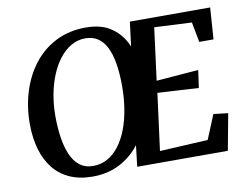

<svg xmlns="http://www.w3.org/2000/svg" viewBox="-81 -866 1270 989"><g transform="rotate(-10 554.0 -371.0)"><path d="M327.5 10Q259.5 10 208.2 -13Q157 -36 123.2 -78.5Q89.5 -121 72.5 -179.2Q55.5 -237.5 55 -307.5Q54 -397.5 78.5 -478Q103 -558.5 150.5 -620.2Q198 -682 267.2 -717.2Q336.5 -752.5 425 -752.5Q508 -752.5 560.2 -715Q612.5 -677.5 638 -616L654 -743H1074L1062.5 -578H988L968 -683L772.5 -692.5L737 -419L957.5 -436.5L944.5 -344.5L730 -357L691 -59.5L943 -73L995 -199.5L1071 -190.5L1035.5 0H561.5L574.5 -110.5Q532.5 -55.5 470.2 -22.8Q408 10 327.5 10ZM339.5 -43.5Q381 -43.5 415.2 -62.8Q449.5 -82 476 -117Q502.5 -152 520.8 -200Q539 -248 548.2 -306.2Q557.5 -364.5 557 -429.5Q556.5 -494 548 -543.8Q539.5 -593.5 522 -628Q504.5 -662.5 477.5 -680.2Q450.5 -698 412.5 -698Q372.5 -698 338.2 -678.2Q304 -658.5 276.8 -623.5Q249.5 -588.5 230.2 -541.5Q211 -494.5 201 -439Q191 -383.5 191.5 -324.5Q192 -267.5 199.5 -217Q207 -166.5 223.8 -127.5Q240.5 -88.5 269 -66Q297.5 -43.5 339.5 -43.5Z"/></g></svg>

Font: Merriweather 24pt SemiBold
Style: Italic
Weight: 600
Italic angle: -7.8°
Version: Version 2.101